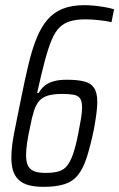

<svg xmlns="http://www.w3.org/2000/svg" viewBox="-20 -716 462 744"><path d="M149 8Q115 8 91 1.5Q67 -5 52 -19.5Q37 -34 30.5 -55Q24 -76 24 -105Q24 -145 35 -202Q46 -259 62 -336Q77 -411 91 -469Q105 -527 122.5 -569.5Q140 -612 164 -640Q188 -668 223 -682Q258 -696 307 -696Q325 -696 345 -694Q365 -692 385.5 -688.5Q406 -685 422 -680L412 -630Q391 -635 362.5 -638Q334 -641 312 -641Q279 -641 254.5 -634.5Q230 -628 212 -611Q194 -594 180.5 -562Q167 -530 153.5 -479.5Q140 -429 124 -356H130Q139 -372 152 -383Q165 -394 186 -400.5Q207 -407 238 -407Q280 -407 306 -400.5Q332 -394 344.5 -375.5Q357 -357 357 -321Q357 -301 353.5 -275Q350 -249 344 -215Q330 -149 316 -105.5Q302 -62 281.5 -37Q261 -12 229 -2Q197 8 149 8ZM157 -46Q186 -46 206 -51.5Q226 -57 239 -72.5Q252 -88 262.5 -117.5Q273 -147 283 -197Q290 -232 294 -257Q298 -282 298 -300Q298 -324 290 -335Q282 -346 265 -349Q248 -352 221 -352Q188 -352 167 -346Q146 -340 133 -326Q120 -312 112 -287.5Q104 -263 97 -226Q89 -190 85 -162.5Q81 -135 81 -115Q81 -88 89 -73Q97 -58 113.5 -52Q130 -46 157 -46Z"/></svg>

Font: Saira Condensed Light
Style: Italic
Weight: 300
Width: 3
Italic angle: -12°
Designer: Hector Gatti with collaboration of the Omnibus-Type team
Foundry: Omnibus-Type
Version: Version 1.101